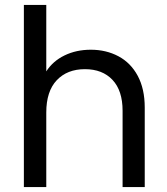

<svg xmlns="http://www.w3.org/2000/svg" viewBox="-20 -760 680 780"><path d="M349 -558Q411 -558 461 -531.5Q511 -505 539.5 -452Q568 -399 568 -323V0H478V-310Q478 -392 437 -435.5Q396 -479 325 -479Q253 -479 210.5 -434Q168 -389 168 -303V0H77V-740H168V-470Q195 -512 242.5 -535Q290 -558 349 -558Z"/></svg>

Font: Fz Poppins
Style: Regular
Weight: 400
Designer: Ninad Kale (Devanagari), Jonny Pinhorn (Latin)
Foundry: Indian Type Foundry
Version: Vit hóa bi Vntype.Com & FontZin.Com